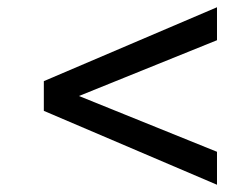

<svg xmlns="http://www.w3.org/2000/svg" viewBox="-20 -515 640 530"><path d="M101 -209V-291L579 -495V-404L198 -250L579 -96V-5Z"/></svg>

Font: Lingua Franca
Style: Bold Italic
Weight: 700
Italic angle: -13°
Version: Version 1.19